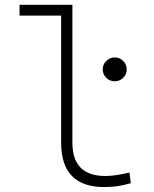

<svg xmlns="http://www.w3.org/2000/svg" viewBox="-20 -752 626 782"><path d="M404.3 9.8Q229 9.8 229 -170.9V-688.5H59.6V-732.4H274.9V-170.9Q274.9 -35.2 409.2 -35.2Q448.7 -35.2 507.3 -49.3L512.7 -5.9Q484.9 2.4 459.2 6.1Q433.6 9.8 404.3 9.8ZM447.3 -420.9Q427.2 -420.9 412.8 -435.1Q398.4 -449.2 398.4 -469.2Q398.4 -489.3 412.8 -503.7Q427.2 -518.1 447.3 -518.1Q467.3 -518.1 481.7 -503.7Q496.1 -489.3 496.1 -469.2Q496.1 -449.2 481.7 -435.1Q467.3 -420.9 447.3 -420.9Z"/></svg>

Font: Cascadia Code NF ExtraLight
Style: Regular
Weight: 200
Monospace: yes
Designer: Aaron Bell
Foundry: Saja Typeworks
Version: Version 2404.023; ttfautohint (v1.8.4)